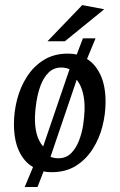

<svg xmlns="http://www.w3.org/2000/svg" viewBox="-20 -676 478 767"><path d="M78.7 71 112 -8.7Q76.6 -28.8 56.2 -72.2Q35.7 -115.7 35.7 -180.9Q35.7 -229.9 48.5 -279.3Q61.3 -328.7 87.9 -370Q114.4 -411.4 155.1 -436.6Q195.8 -461.8 250.7 -461.8Q259.5 -461.8 268.9 -461Q278.3 -460.1 286.4 -458L311.3 -523H361.7L327.6 -440.3Q361.3 -419.8 381.5 -376.4Q401.7 -333.1 401.7 -269.1Q401.7 -220.1 389 -170.7Q376.4 -121.3 349.8 -80Q323.3 -38.6 283 -13.4Q242.8 11.8 186.7 11.8Q178.9 11.8 170.5 11.2Q162.2 10.5 154.1 8.5L129.9 71ZM213.3 -43.8Q243.8 -43.8 263.5 -63.3Q283.2 -82.7 295.1 -113.1Q307.1 -143.5 312.1 -176.4Q317 -209.2 317.8 -235.8Q319.1 -273.1 311.2 -304.9Q303.3 -336.6 286.5 -357.6L181.8 -49.6Q195.8 -43.8 213.3 -43.8ZM152.4 -90.9 257.8 -399.6Q242.1 -406.2 224.8 -406.2Q194.4 -406.2 174 -386Q153.7 -365.7 142.1 -334.4Q130.6 -303 125.5 -269.3Q120.3 -235.7 119.6 -209.8Q117.8 -129.8 152.4 -90.9ZM169.6 -511.1 308.6 -655.7 396.4 -639 239.1 -511.1Z"/></svg>

Font: Ancizar Sans Thin
Style: Italic
Weight: 100
Italic angle: -4°
Designer: Cesar Puertas, Viviana Monsalve, Julian Moncada, Julian Prieto, Jose Castro, Mariel Hernandez, Felipe Aragon, Sara Alarc
Version: Version 8.100